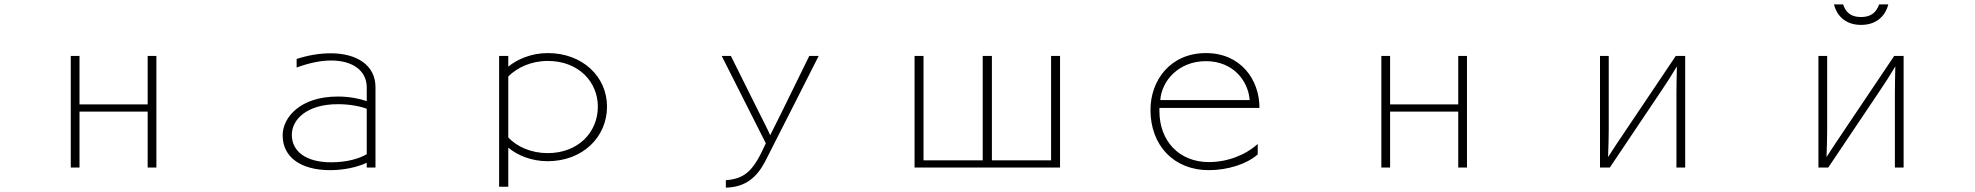

<svg xmlns="http://www.w3.org/2000/svg" viewBox="-20 -746 9040 879"><path d="M304 -490V21H344V-235H656V21H696V-490H656V-268H344V-490Z M1659 -1V21H1699V-347C1699 -448 1613 -502 1494 -502C1446 -502 1393 -494 1338 -476V-437C1396 -458 1449 -469 1496 -469C1594 -469 1659 -423 1659 -346V-283C1628 -294 1579 -304 1529 -304H1526C1355 -304 1274 -209 1274 -126C1274 -28 1355 33 1492 33C1508 33 1590 32 1659 -1ZM1659 -248V-40C1625 -20 1569 -3 1496 -3C1382 -3 1316 -52 1316 -129C1316 -199 1385 -269 1526 -269H1529C1581 -269 1631 -259 1659 -248Z M2265 -490V109H2307V-70C2349 -35 2413 -8 2487 -8C2647 -8 2759 -118 2759 -258C2759 -395 2647 -503 2488 -503C2412 -503 2347 -474 2307 -441V-490ZM2307 -117V-396C2348 -437 2412 -467 2488 -467C2630 -467 2717 -370 2717 -258C2717 -139 2626 -45 2487 -45C2413 -45 2346 -74 2307 -117Z M3303 79V113C3393 111 3445 66 3483 -7C3535 -108 3699 -433 3728 -490H3685L3560 -235C3560 -235 3516 -146 3506 -127C3501 -141 3453 -235 3453 -235L3326 -490H3284L3486 -90C3432 30 3396 72 3303 79Z M4167 -490V21H4833V-490H4792V-12H4521V-490H4479V-12H4208V-490Z M5288 -237V-252H5746C5746 -382 5660 -503 5501 -503C5337 -503 5247 -377 5247 -243C5247 -79 5355 33 5514 33C5601 33 5688 5 5738 -39V-87C5683 -37 5601 -4 5514 -4C5379 -4 5288 -100 5288 -237ZM5701 -288H5292C5298 -375 5375 -466 5501 -466C5626 -466 5695 -375 5701 -288Z M6304 -490V21H6344V-235H6656V21H6696V-490H6656V-268H6344V-490Z M7305 -490V21H7350L7587 -332C7607 -361 7630 -397 7657 -442C7656 -417 7655 -335 7655 -323V21H7695V-490H7652L7414 -136C7398 -113 7370 -70 7342 -27C7344 -73 7345 -130 7345 -154V-490Z M8418 -726H8376C8387 -681 8423 -632 8500 -632C8578 -632 8614 -681 8625 -726H8583C8571 -693 8550 -668 8500 -668C8450 -668 8429 -693 8418 -726ZM8305 -490V21H8350L8587 -332C8607 -361 8630 -397 8657 -442C8656 -417 8655 -335 8655 -323V21H8695V-490H8652L8414 -136C8398 -113 8370 -70 8342 -27C8344 -73 8345 -130 8345 -154V-490Z"/></svg>

Font: LINE Seed JP_OTF Thin
Style: Regular
Weight: 250
Designer: LY Corporation & Fontrix & Fontworks
Version: Version 1.007